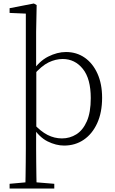

<svg xmlns="http://www.w3.org/2000/svg" viewBox="-20 -820 657 1100"><path d="M125 260Q126 229 126.5 189.5Q127 150 127.5 108.5Q128 67 128 32V-742L35 -746V-773L174 -800L190 -791L187 -637V-427L188 -416V-85L187 -76V32Q187 67 187.5 108.5Q188 150 188.5 189.5Q189 229 190 260ZM347 14Q301 14 252.5 -10Q204 -34 163 -98H160L172 -112Q213 -67 252.5 -47Q292 -27 335 -27Q380 -27 417.5 -50.5Q455 -74 477.5 -125Q500 -176 500 -258Q500 -369 454.5 -425.5Q409 -482 339 -482Q299 -482 258.5 -462.5Q218 -443 171 -389L159 -405H161Q203 -469 255.5 -495.5Q308 -522 358 -522Q419 -522 465.5 -489.5Q512 -457 538.5 -398Q565 -339 565 -260Q565 -176 537 -114.5Q509 -53 460 -19.5Q411 14 347 14ZM35 260V233L146 223H169L291 233V260Z"/></svg>

Font: Noto Serif KR ExtraLight
Style: Regular
Weight: 200
Designer: Ryoko NISHIZUKA 西塚涼子 (kana & ideographs); Frank Grießhammer (Latin, Greek & Cyrillic); Wenlong ZHANG 张文龙 (bopomofo); San
Foundry: Adobe
Version: Version 2.002-H1;hotconv 1.1.0;makeotfexe 2.6.0